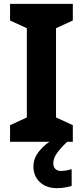

<svg xmlns="http://www.w3.org/2000/svg" viewBox="-20 -734 429 994"><path d="M357 0H32V-86L119 -126V-588L32 -628V-714H357V-628L270 -588V-126L357 -86ZM256 111Q256 131 267 141Q278 151 295 151Q311 151 326 148Q341 145 351 142V229Q335 233 317 236.5Q299 240 275 240Q219 240 186 208.5Q153 177 153 128Q153 84 185 46Q217 8 263 -17L328 0Q294 32 275 58.5Q256 85 256 111Z"/></svg>

Font: Noto Sans Gujarati UI
Style: Bold
Weight: 700
Designer: Jelle Bosma - Monotype Design Team, Universal Thirst
Foundry: Monotype Imaging Inc.
Version: Version 2.106; ttfautohint (v1.8.4.7-5d5b)